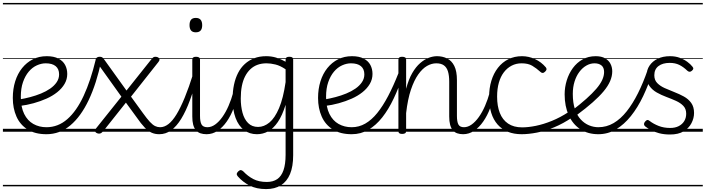

<svg xmlns="http://www.w3.org/2000/svg" viewBox="-20 -905 4848 1319"><path d="M299 17Q221 17 169.5 -15.5Q118 -48 93 -104.5Q68 -161 68 -232Q68 -294 84.5 -346.5Q101 -399 132 -437.5Q163 -476 205.5 -497.5Q248 -519 301 -519Q350 -519 381.5 -502.5Q413 -486 427.5 -458.5Q442 -431 442 -397Q442 -360 423.5 -328.5Q405 -297 373 -271.5Q341 -246 299.5 -227.5Q258 -209 211 -196Q164 -183 115 -177L114 -222Q150 -228 188 -238Q226 -248 261.5 -262.5Q297 -277 325 -296.5Q353 -316 369.5 -340.5Q386 -365 386 -394Q386 -431 362.5 -450.5Q339 -470 294 -470Q264 -470 233 -456Q202 -442 177.5 -413Q153 -384 138 -341Q123 -298 123 -240Q123 -169 146 -122.5Q169 -76 209 -53.5Q249 -31 299 -31Q310 -31 315.5 -23.5Q321 -16 321 -7Q321 2 315.5 9.5Q310 17 299 17ZM0 365H488V375H0ZM0 -20H488V0H0ZM0 -505H488V-500H0ZM0 -885H488V-875H0Z M299 17Q291 17 286.5 9.5Q282 2 282 -7.5Q282 -17 286.5 -24Q291 -31 299 -31Q379 -31 442.5 -86.5Q506 -142 554.5 -246.5Q603 -351 638 -497Q640 -506 650.5 -507Q661 -508 670 -503Q679 -498 676 -488Q643 -331 589.5 -218Q536 -105 463.5 -44Q391 17 299 17ZM488 365H588V375H488ZM488 -20H588V0H488ZM488 -505H588V-500H488ZM488 -885H588V-875H488Z M1074 17Q1045 17 1021.5 6.5Q998 -4 973.5 -29.5Q949 -55 918 -100L845 -200L691 -6Q681 5 675 9Q669 13 659 13Q649 12 641.5 7.5Q634 3 633 -5Q632 -13 639 -22L814 -241L643 -480Q632 -496 641 -505.5Q650 -515 665 -515Q675 -515 681.5 -511.5Q688 -508 696 -496L849 -283L1017 -494Q1026 -506 1032 -510.5Q1038 -515 1047 -515Q1059 -515 1066.5 -510.5Q1074 -506 1075.5 -498Q1077 -490 1069 -480L880 -241L962 -128Q990 -89 1009.5 -68Q1029 -47 1045.5 -39Q1062 -31 1080 -31Q1089 -31 1093.5 -23.5Q1098 -16 1097.5 -7Q1097 2 1091.5 9.5Q1086 17 1074 17ZM588 365H1169V375H588ZM588 -20H1169V0H588ZM588 -505H1169V-500H588ZM588 -885H1169V-875H588Z M1074 17Q1063 17 1057.5 9.5Q1052 2 1052.5 -7Q1053 -16 1060 -23.5Q1067 -31 1080 -31Q1109 -31 1137 -52.5Q1165 -74 1192.5 -119Q1220 -164 1249 -234.5Q1278 -305 1308 -401Q1311 -411 1319.5 -412Q1328 -413 1335 -407.5Q1342 -402 1339 -391Q1313 -293 1285 -217Q1257 -141 1225 -89Q1193 -37 1156 -10Q1119 17 1074 17ZM1169 365V375ZM1169 -20V0ZM1169 -505V-500ZM1169 -885V-875Z M1399 17Q1375 17 1356.5 10.5Q1338 4 1325.5 -11Q1313 -26 1307 -49Q1301 -72 1301 -105V-496Q1301 -506 1307.5 -510.5Q1314 -515 1326 -515Q1340 -515 1347 -510.5Q1354 -506 1354 -496V-109Q1354 -69 1364.5 -50Q1375 -31 1405 -31Q1415 -31 1419.5 -23.5Q1424 -16 1423 -7Q1422 2 1416 9.5Q1410 17 1399 17ZM1325 -683Q1303 -683 1292.5 -695.5Q1282 -708 1282 -732Q1282 -757 1292.5 -769.5Q1303 -782 1325 -782Q1347 -782 1358 -769.5Q1369 -757 1369 -732Q1369 -707 1358 -695Q1347 -683 1325 -683ZM1169 365H1494V375H1169ZM1169 -20H1494V0H1169ZM1169 -505H1494V-500H1169ZM1169 -885H1494V-875H1169Z M1399 17Q1388 17 1382.5 9.5Q1377 2 1377.5 -7Q1378 -16 1385 -23.5Q1392 -31 1405 -31Q1432 -31 1458 -49.5Q1484 -68 1507.5 -101Q1531 -134 1550 -177.5Q1569 -221 1583 -272Q1586 -282 1594 -284Q1602 -286 1609 -281.5Q1616 -277 1614 -266Q1604 -212 1585 -161.5Q1566 -111 1538 -70.5Q1510 -30 1475 -6.5Q1440 17 1399 17ZM1494 365V375ZM1494 -20V0ZM1494 -505V-500ZM1494 -885V-875Z M1808 394Q1742 394 1694.5 369.5Q1647 345 1614 307Q1606 298 1606.5 290Q1607 282 1617 272Q1627 263 1634.5 263.5Q1642 264 1651 272Q1682 305 1720 325Q1758 345 1813 345Q1856 345 1884.5 325.5Q1913 306 1927.5 264.5Q1942 223 1942 158V-185Q1919 -111 1888.5 -66.5Q1858 -22 1822 -2.5Q1786 17 1745 17Q1694 17 1656.5 -11.5Q1619 -40 1598.5 -94.5Q1578 -149 1578 -227Q1578 -278 1587.5 -323Q1597 -368 1615.5 -404Q1634 -440 1662 -465.5Q1690 -491 1726.5 -505Q1763 -519 1809 -519Q1844 -519 1876 -509.5Q1908 -500 1942 -481V-496Q1942 -506 1948 -510.5Q1954 -515 1968 -515Q1982 -515 1988 -510.5Q1994 -506 1994 -496V161Q1994 239 1972.5 290.5Q1951 342 1909.5 368Q1868 394 1808 394ZM1753 -33Q1794 -33 1831 -63.5Q1868 -94 1897 -162Q1926 -230 1942 -341V-429Q1905 -454 1872 -462Q1839 -470 1811 -470Q1777 -470 1749.5 -460Q1722 -450 1700.5 -430Q1679 -410 1664 -381Q1649 -352 1641.5 -314Q1634 -276 1634 -228Q1634 -175 1646 -130.5Q1658 -86 1684.5 -59.5Q1711 -33 1753 -33ZM1494 365H2117V375H1494ZM1494 -20H2117V0H1494ZM1494 -505H2117V-500H1494ZM1494 -885H2117V-875H1494Z M2396 17Q2318 17 2266.5 -15.5Q2215 -48 2190 -104.5Q2165 -161 2165 -232Q2165 -294 2181.5 -346.5Q2198 -399 2229 -437.5Q2260 -476 2302.5 -497.5Q2345 -519 2398 -519Q2447 -519 2478.5 -502.5Q2510 -486 2524.5 -458.5Q2539 -431 2539 -397Q2539 -360 2520.5 -328.5Q2502 -297 2470 -271.5Q2438 -246 2396.5 -227.5Q2355 -209 2308 -196Q2261 -183 2212 -177L2211 -222Q2247 -228 2285 -238Q2323 -248 2358.5 -262.5Q2394 -277 2422 -296.5Q2450 -316 2466.5 -340.5Q2483 -365 2483 -394Q2483 -431 2459.5 -450.5Q2436 -470 2391 -470Q2361 -470 2330 -456Q2299 -442 2274.5 -413Q2250 -384 2235 -341Q2220 -298 2220 -240Q2220 -169 2243 -122.5Q2266 -76 2306 -53.5Q2346 -31 2396 -31Q2407 -31 2412.5 -23.5Q2418 -16 2418 -7Q2418 2 2412.5 9.5Q2407 17 2396 17ZM2097 365H2585V375H2097ZM2097 -20H2585V0H2097ZM2097 -505H2585V-500H2097ZM2097 -885H2585V-875H2097Z M2396 17Q2387 17 2382.5 9.5Q2378 2 2378 -7.5Q2378 -17 2382.5 -24Q2387 -31 2396 -31Q2446 -31 2489.5 -56Q2533 -81 2571.5 -128.5Q2610 -176 2646.5 -245.5Q2683 -315 2718 -404Q2722 -413 2731 -413Q2740 -413 2747 -407Q2754 -401 2750 -392Q2720 -303 2684.5 -228Q2649 -153 2606 -98.5Q2563 -44 2511 -13.5Q2459 17 2396 17ZM2585 365V375ZM2585 -20V0ZM2585 -505V-500ZM2585 -885V-875Z M3162 17Q3139 17 3120.5 10.5Q3102 4 3090 -11Q3078 -26 3072 -49Q3066 -72 3066 -105V-344Q3066 -386 3057.5 -414Q3049 -442 3029.5 -456Q3010 -470 2977 -470Q2945 -470 2913.5 -452Q2882 -434 2853.5 -394Q2825 -354 2803 -289Q2781 -224 2770 -128V-4Q2770 6 2763 10.5Q2756 15 2742 15Q2730 15 2723.5 10.5Q2717 6 2717 -4V-496Q2717 -506 2723.5 -510.5Q2730 -515 2742 -515Q2756 -515 2763 -510.5Q2770 -506 2770 -496V-295Q2787 -360 2812 -403Q2837 -446 2866.5 -471.5Q2896 -497 2925.5 -508Q2955 -519 2982 -519Q3020 -519 3051.5 -503.5Q3083 -488 3101 -452Q3119 -416 3119 -354V-109Q3119 -69 3129 -50Q3139 -31 3168 -31Q3178 -31 3183 -23.5Q3188 -16 3187.5 -7Q3187 2 3180.5 9.5Q3174 17 3162 17ZM2585 365H3256V375H2585ZM2585 -20H3256V0H2585ZM2585 -505H3256V-500H2585ZM2585 -885H3256V-875H2585Z M3161 17Q3150 17 3144.5 9.5Q3139 2 3139.5 -7Q3140 -16 3147 -23.5Q3154 -31 3167 -31Q3194 -31 3220 -49.5Q3246 -68 3269.5 -101Q3293 -134 3312 -177.5Q3331 -221 3345 -272Q3348 -282 3356 -284Q3364 -286 3371 -281.5Q3378 -277 3376 -266Q3366 -212 3347 -161.5Q3328 -111 3300 -70.5Q3272 -30 3237 -6.5Q3202 17 3161 17ZM3256 365V375ZM3256 -20V0ZM3256 -505V-500ZM3256 -885V-875Z M3564 17Q3457 17 3398.5 -49.5Q3340 -116 3340 -239Q3340 -299 3355.5 -350Q3371 -401 3400.5 -439Q3430 -477 3472 -498Q3514 -519 3566 -519Q3612 -519 3655.5 -499Q3699 -479 3730 -442Q3735 -435 3734.5 -428.5Q3734 -422 3725 -413Q3716 -404 3708 -404Q3700 -404 3694 -410Q3664 -437 3636 -453.5Q3608 -470 3563 -470Q3526 -470 3495 -454Q3464 -438 3441.5 -408.5Q3419 -379 3407 -337Q3395 -295 3395 -241Q3395 -177 3413.5 -129.5Q3432 -82 3470.5 -56Q3509 -30 3567 -30Q3578 -30 3583 -23Q3588 -16 3587.5 -6.5Q3587 3 3581 10Q3575 17 3564 17ZM3256 365H3791V375H3256ZM3256 -20H3791V0H3256ZM3256 -505H3791V-500H3256ZM3256 -885H3791V-875H3256Z M3563 17Q3554 17 3549.5 10Q3545 3 3545.5 -6.5Q3546 -16 3551.5 -23Q3557 -30 3567 -30Q3609 -30 3661 -40.5Q3713 -51 3771 -74.5Q3829 -98 3887 -136Q3894 -140 3900.5 -136.5Q3907 -133 3912 -125.5Q3917 -118 3917.5 -110.5Q3918 -103 3912 -99Q3849 -56 3787 -30.5Q3725 -5 3668 6Q3611 17 3563 17ZM3791 365V375ZM3791 -20V0ZM3791 -505V-500ZM3791 -885V-875Z M3910 -146Q3966 -189 4007.5 -226Q4049 -263 4076.5 -295Q4104 -327 4117 -355.5Q4130 -384 4130 -410Q4130 -441 4112 -455.5Q4094 -470 4064 -470Q4035 -470 4008 -454.5Q3981 -439 3960 -411Q3939 -383 3927 -344.5Q3915 -306 3915 -260Q3915 -199 3929.5 -155.5Q3944 -112 3969.5 -84.5Q3995 -57 4026.5 -44Q4058 -31 4091 -31Q4101 -31 4106.5 -23.5Q4112 -16 4112 -7Q4112 2 4106.5 9.5Q4101 17 4091 17Q4019 17 3967 -17Q3915 -51 3887 -113Q3859 -175 3859 -257Q3859 -306 3873.5 -353Q3888 -400 3915.5 -437.5Q3943 -475 3982.5 -497Q4022 -519 4072 -519Q4112 -519 4137 -504.5Q4162 -490 4174 -466.5Q4186 -443 4186 -415Q4186 -382 4171.5 -348Q4157 -314 4127 -278Q4097 -242 4051 -201.5Q4005 -161 3943 -115ZM3791 365H4279V375H3791ZM3791 -20H4279V0H3791ZM3791 -505H4279V-500H3791ZM3791 -885H4279V-875H3791Z M4090 17Q4082 17 4077.5 9.5Q4073 2 4073 -7.5Q4073 -17 4077.5 -24Q4082 -31 4090 -31Q4147 -31 4195.5 -59.5Q4244 -88 4285.5 -140.5Q4327 -193 4363 -265Q4399 -337 4429 -424Q4432 -434 4442 -434.5Q4452 -435 4460 -430Q4468 -425 4465 -415Q4436 -324 4398.5 -245Q4361 -166 4314 -107.5Q4267 -49 4211.5 -16Q4156 17 4090 17ZM4279 365H4329V375H4279ZM4279 -20H4329V0H4279ZM4279 -505H4329V-500H4279ZM4279 -885H4329V-875H4279Z M4583 19Q4541 19 4507.5 10Q4474 1 4450.5 -12Q4427 -25 4412 -37Q4404 -44 4404 -52.5Q4404 -61 4412 -70Q4419 -79 4426.5 -80.5Q4434 -82 4443 -74Q4469 -54 4504.5 -40Q4540 -26 4584 -26Q4618 -26 4642.5 -38.5Q4667 -51 4680.5 -73Q4694 -95 4694 -124Q4694 -157 4674.5 -177.5Q4655 -198 4624 -212Q4593 -226 4558 -239Q4523 -252 4492 -269.5Q4461 -287 4441.5 -314.5Q4422 -342 4422 -386Q4422 -424 4442 -454Q4462 -484 4498 -501.5Q4534 -519 4583 -519Q4620 -519 4649.5 -508Q4679 -497 4701.5 -480.5Q4724 -464 4737 -447Q4744 -439 4742.5 -432Q4741 -425 4732 -418Q4725 -412 4717.5 -412Q4710 -412 4702 -419Q4674 -446 4646 -459.5Q4618 -473 4581 -473Q4532 -473 4503.5 -451Q4475 -429 4475 -388Q4475 -355 4495 -334.5Q4515 -314 4546 -300Q4577 -286 4612 -272.5Q4647 -259 4678 -242Q4709 -225 4728.5 -198Q4748 -171 4748 -129Q4748 -93 4730 -58.5Q4712 -24 4676 -2.5Q4640 19 4583 19ZM4329 365H4808V375H4329ZM4329 -20H4808V0H4329ZM4329 -505H4808V-500H4329ZM4329 -885H4808V-875H4329Z"/></svg>

Font: Playwrite GB S Guides
Style: Regular
Weight: 400
Designer: Veronika Burian, José Scaglione
Foundry: TypeTogether
Version: Version 1.003